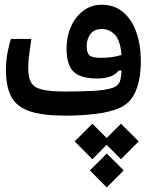

<svg xmlns="http://www.w3.org/2000/svg" viewBox="-20 -491 626 820"><path d="M258.3 2.9Q163.6 2.9 108.2 -15.4Q52.7 -33.7 29.1 -76.4Q5.4 -119.1 5.4 -192.4Q5.4 -230 12.2 -266.4Q19 -302.7 26.9 -324.7H113.8Q106.9 -278.8 103.8 -252Q100.6 -225.1 100.6 -198.7Q100.6 -160.6 112.5 -139.2Q124.5 -117.7 158.4 -108.9Q192.4 -100.1 258.3 -100.1Q314.5 -100.1 369.6 -102.5Q424.8 -105 456.1 -114.3Q477.5 -120.6 487.3 -134Q497.1 -147.5 499 -189.9L486.3 -189.5Q475.6 -174.3 453.1 -165Q430.7 -155.8 393.1 -155.8Q324.7 -155.8 294.4 -184.6Q264.2 -213.4 264.2 -284.2Q264.2 -334.5 283 -377Q301.8 -419.4 335.7 -445.1Q369.6 -470.7 414.6 -470.7Q468.8 -470.7 505.9 -439.2Q543 -407.7 562.3 -353.3Q581.5 -298.8 581.5 -230Q581.5 -154.8 559.6 -101.8Q537.6 -48.8 485.8 -27.8Q445.3 -11.2 384.5 -4.2Q323.7 2.9 258.3 2.9ZM499 -256.3Q494.1 -317.4 470.9 -342.3Q447.8 -367.2 415 -367.2Q382.3 -367.2 366.2 -345.5Q350.1 -323.7 350.1 -294.9Q350.1 -267.1 361.1 -255.6Q372.1 -244.1 409.2 -244.1Q437.5 -244.1 458 -247.1Q478.5 -250 499 -256.3ZM496.6 37.6 572.3 112.8 496.6 189 435.5 127.4 374.5 189 298.8 112.8 374.5 37.6 435.5 98.6ZM436 164.6 508.3 236.8 436 309.6 363.8 236.8Z"/></svg>

Font: Cascadia Mono PL
Style: Regular
Weight: 400
Monospace: yes
Designer: Aaron Bell
Foundry: Saja Typeworks
Version: Version 2404.023; ttfautohint (v1.8.4)